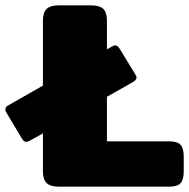

<svg xmlns="http://www.w3.org/2000/svg" viewBox="-35 -700 709 720"><path d="M654 -113V-57Q654 -27 642.5 -13.5Q631 0 599 0H186Q153 0 139.5 -14Q126 -28 126 -57V-200L78 -173Q68 -168 64 -168Q55 -168 48 -179L-10 -276Q-15 -284 -15 -290Q-15 -300 -2 -306L126 -379V-623Q126 -652 139.5 -666Q153 -680 186 -680H305Q339 -680 352.5 -666.5Q366 -653 366 -623V-515L384 -525Q392 -530 397 -530Q405 -530 414 -517L473 -420Q477 -415 477 -409Q477 -400 463 -392L366 -337V-170H599Q631 -170 642.5 -156.5Q654 -143 654 -113Z"/></svg>

Font: Mitr
Style: Bold
Weight: 700
Designer: Thanarat Vachiruckul
Foundry: Cadson Demak
Version: Version 1.002